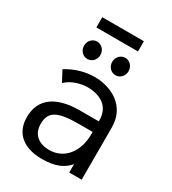

<svg xmlns="http://www.w3.org/2000/svg" viewBox="-188 -866 872 975"><g transform="rotate(30 247.5 -378.5)"><path d="M120 -767V-707H364V-767ZM160 -647C133 -647 112 -624 112 -596C112 -568 133 -545 160 -545C187 -545 208 -568 208 -596C208 -624 187 -647 160 -647ZM325 -647C298 -647 277 -624 277 -596C277 -568 298 -545 325 -545C352 -545 373 -568 373 -596C373 -624 352 -647 325 -647ZM442 -306C442 -432 338 -485 239 -485C188 -485 131 -471 77 -437L110 -375C146 -410 198 -421 231 -422C319 -422 369 -380 369 -308V-300H259C117 -300 42 -243 42 -136C42 -42 107 10 214 10C291 10 337 -11 369 -49V0H442ZM369 -238V-225C369 -120 310 -48 223 -48C158 -48 120 -84 120 -141C120 -213 160 -238 290 -238Z"/></g></svg>

Font: Mint Spirit
Style: Regular
Weight: 400
Designer: HARENDAL Hirwen
Foundry: Arkandis Digital Foundry.
Version: Version 1.004;FFEdit